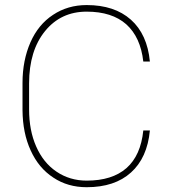

<svg xmlns="http://www.w3.org/2000/svg" viewBox="-20 -741 688 770"><path d="M554.7 -217.8C554.7 -217.8 554.7 -217.8 554.7 -217.8C547.9 -150.9 525.4 -100.6 487.3 -66.9C448.7 -33.2 395.5 -16.6 327.6 -16.6C327.6 -16.6 327.6 -16.6 327.6 -16.6C282.2 -16.6 241.7 -28.8 206.5 -52.7C170.9 -76.7 144 -110.4 125 -153.8C106 -196.8 96.7 -246.1 96.7 -302.2C96.7 -302.2 96.7 -406.7 96.7 -406.7C96.7 -406.7 96.7 -406.7 96.7 -406.7C96.7 -494.1 118.2 -564 160.6 -616.2C203.1 -668.5 258.8 -694.3 327.6 -694.3C327.6 -694.3 327.6 -694.3 327.6 -694.3C395.5 -694.3 448.2 -677.2 486.3 -643.6C524.4 -609.4 547.4 -559.6 554.7 -494.1C554.7 -494.1 581.1 -494.1 581.1 -494.1C581.1 -494.1 581.1 -494.1 581.1 -494.1C574.2 -566.9 548.8 -623 504.9 -662.1C460.9 -701.2 401.9 -720.7 327.6 -720.7C327.6 -720.7 327.6 -720.7 327.6 -720.7C276.9 -720.7 231.9 -707.5 192.9 -681.6C153.3 -655.8 123 -618.7 102.1 -571.3C81.1 -523.4 70.3 -469.2 70.3 -408.7C70.3 -408.7 70.3 -298.8 70.3 -298.8C70.3 -298.8 70.3 -298.8 70.3 -298.8C70.8 -238.3 81.5 -184.6 103 -137.7C124.5 -90.3 154.8 -54.2 193.8 -28.8C232.4 -2.9 277.3 9.8 327.6 9.8C327.6 9.8 327.6 9.8 327.6 9.8C402.3 9.8 461.9 -9.8 505.4 -49.3C548.8 -88.4 574.2 -144.5 581.1 -217.8C581.1 -217.8 554.7 -217.8 554.7 -217.8Z"/></svg>

Font: WOX
Style: Regular
Weight: 500
Designer: Google
Foundry: ""
Version: ""